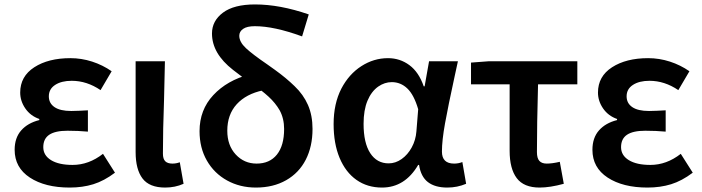

<svg xmlns="http://www.w3.org/2000/svg" viewBox="-20 -831 3163 865"><path d="M46 -156Q46 -210 75.5 -243.5Q105 -277 157 -290V-295Q117 -309 94 -342.5Q71 -376 71 -414Q71 -487 134.5 -528Q198 -569 297 -569Q347 -569 395 -553.5Q443 -538 483 -510L433 -425Q371 -467 303 -467Q257 -467 228.5 -448.5Q200 -430 200 -397Q200 -366 225.5 -348.5Q251 -331 301 -331Q324 -331 337 -332L376 -334V-238Q332 -242 284 -242Q229 -242 202 -224Q175 -206 175 -168Q175 -131 210 -109.5Q245 -88 307 -88Q380 -88 444 -138L498 -53Q449 -16 400.5 -1Q352 14 294 14Q183 14 114.5 -31Q46 -76 46 -156Z M591 -146V-555H723L719 -380Q714 -245 714 -139Q714 -115 724.5 -104.5Q735 -94 757 -94Q774 -94 790 -100L807 -3Q769 14 724 14Q653 14 622 -27Q591 -68 591 -146Z M879 -240Q879 -336 941 -402.5Q1003 -469 1105 -496L1165 -424Q1089 -408 1046.5 -361.5Q1004 -315 1004 -242Q1004 -176 1042 -135Q1080 -94 1136 -94Q1195 -94 1227.5 -134.5Q1260 -175 1260 -250Q1260 -297 1240 -334Q1221 -367 1190 -395.5Q1159 -424 1113 -455Q1077 -479 1030 -516Q935 -590 935 -680Q935 -737 984.5 -774Q1034 -811 1129 -811Q1241 -811 1371 -766L1341 -667Q1215 -713 1128 -713Q1093 -713 1075.5 -701Q1058 -689 1058 -670Q1058 -642 1088 -614Q1118 -586 1184 -541L1219 -516Q1269 -480 1307 -443Q1347 -405 1367.5 -358Q1388 -311 1388 -250Q1388 -171 1357.5 -111.5Q1327 -52 1269 -19Q1211 14 1133 14Q1061 14 1003 -18Q945 -50 912 -107.5Q879 -165 879 -240Z M1483 -272Q1483 -364 1518 -432Q1552 -497 1608 -533Q1664 -569 1728 -569Q1782 -569 1824.5 -537.5Q1867 -506 1889 -442H1893L1913 -555H2043L2028 -486Q1999 -353 1985 -275.5Q1971 -198 1971 -148Q1971 -94 2026 -94Q2046 -94 2063 -101L2080 -3Q2040 14 1995 14Q1940 14 1908 -10.5Q1876 -35 1868 -88H1864Q1804 14 1701 14Q1635 14 1586 -20.5Q1537 -55 1510 -119.5Q1483 -184 1483 -272ZM1856 -239 1864 -339Q1845 -404 1815 -432.5Q1785 -461 1745 -461Q1713 -461 1684 -441Q1653 -419 1635.5 -377Q1618 -335 1618 -273Q1618 -187 1648 -141Q1678 -95 1731 -95Q1762 -95 1789.5 -114.5Q1817 -134 1835 -167Q1853 -200 1856 -239Z M2276 -152V-451H2102V-549L2182 -555H2581V-451H2404Q2399 -269 2399 -146Q2399 -118 2410 -106Q2421 -94 2443 -94Q2468 -94 2502 -102L2520 -3Q2458 14 2411 14Q2340 14 2308 -28.5Q2276 -71 2276 -152Z M2649 -156Q2649 -210 2678.5 -243.5Q2708 -277 2760 -290V-295Q2720 -309 2697 -342.5Q2674 -376 2674 -414Q2674 -487 2737.5 -528Q2801 -569 2900 -569Q2950 -569 2998 -553.5Q3046 -538 3086 -510L3036 -425Q2974 -467 2906 -467Q2860 -467 2831.5 -448.5Q2803 -430 2803 -397Q2803 -366 2828.5 -348.5Q2854 -331 2904 -331Q2927 -331 2940 -332L2979 -334V-238Q2935 -242 2887 -242Q2832 -242 2805 -224Q2778 -206 2778 -168Q2778 -131 2813 -109.5Q2848 -88 2910 -88Q2983 -88 3047 -138L3101 -53Q3052 -16 3003.5 -1Q2955 14 2897 14Q2786 14 2717.5 -31Q2649 -76 2649 -156Z"/></svg>

Font: Merged Yaku Han JP SemiBold
Style: Regular
Weight: 600
Designer: Ryoko NISHIZUKA 西塚涼子 (kana, bopomofo & ideographs); Paul D. Hunt (Latin, Greek & Cyrillic); Sandoll Communications 산돌커뮤니
Foundry: Adobe
Version: Version 2.004